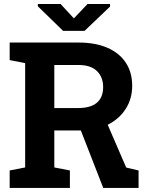

<svg xmlns="http://www.w3.org/2000/svg" viewBox="-20 -919 728 939"><path d="M27.3 0V-85.4L103 -100.1V-610.4L27.3 -625V-710.9H364.3Q446.3 -710.9 504.9 -685.5Q563.5 -660.2 595 -612.8Q626.5 -565.4 626.5 -499Q626.5 -436.5 595.2 -387.2Q564 -337.9 508.3 -309.6Q452.6 -281.2 379.9 -280.8H245.6V-100.1L321.8 -85.4V0ZM484.9 0 365.2 -307.1 493.7 -338.9 597.2 -99.6 657.7 -85.4V0ZM245.6 -390.6H361.8Q423.3 -390.6 453.9 -416.7Q484.4 -442.9 484.4 -492.7Q484.4 -542 454.1 -571.5Q423.8 -601.1 364.3 -601.1H245.6ZM518.1 -899.5V-886.8L393.6 -768.1H288.6L165.1 -888.2V-899.5H276.4L341.3 -829.1L408.2 -899.5Z"/></svg>

Font: Roboto Slab LO
Style: Bold
Weight: 700
Designer: Google
Version: Version 2.000